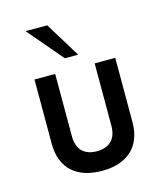

<svg xmlns="http://www.w3.org/2000/svg" viewBox="-95 -668 641 748"><g transform="rotate(-15 225.5 -293.5)"><path d="M198.2 -453.6H252L165 -595.2H77.6ZM225.6 7.8C325.2 7.8 388.2 -44.4 388.2 -144.5V-404.3H305.2V-152.8C305.2 -95.2 272 -71.3 225.6 -71.3C179.2 -71.3 146 -95.2 146 -152.8V-404.3H62.5V-144.5C62.5 -44.4 125 7.8 225.6 7.8Z"/></g></svg>

Font: Now Medium
Style: Regular
Weight: 500
Designer: Alfredo Marco Pradil
Foundry: Alfredo Marco Pradil
Version: Version 1.200;hotconv 1.0.109;makeotfexe 2.5.65596